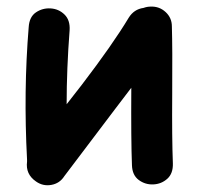

<svg xmlns="http://www.w3.org/2000/svg" viewBox="-20 -559 604 582"><path d="M89 -9Q110 6 135.5 1.5Q161 -3 175 -25Q186 -40 327 -226L378 -293Q377 -133 380 -58Q381 -28 400.5 -13.5Q420 1 444.5 0Q469 -1 487 -17Q505 -33 504 -64Q501 -141 502 -272Q503 -415 501 -479Q501 -505 482 -522.5Q463 -540 437 -539Q426 -539 415 -535Q386 -531 370 -505Q322 -425 228 -302L182 -243Q182 -350 191 -467Q193 -498 175.5 -515Q158 -532 133.5 -533.5Q109 -535 89 -521.5Q69 -508 67 -477Q51 -283 62 -75V-69Q57 -31 89 -9Z"/></svg>

Font: Balsamiq Sans
Style: Bold
Weight: 700
Designer: Michael Angeles
Foundry: Balsamiq SRL
Version: Version 1.020; ttfautohint (v1.8.4.7-5d5b);gftools[0.9.26]